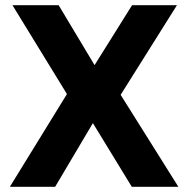

<svg xmlns="http://www.w3.org/2000/svg" viewBox="-20 -720 726 740"><path d="M18 0 238 -357.5 28 -700H206L344.5 -469L489 -700H662L445 -354.5L667.5 0H488L338 -245.5L192.5 0Z"/></svg>

Font: Geologica SemiBold
Style: Regular
Weight: 600
Designer: Sindre Bremnes, Frode Helland
Foundry: Monokrom Skriftforlag AS
Version: Version 1.010;gftools[0.9.28]